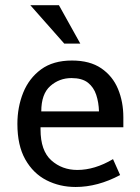

<svg xmlns="http://www.w3.org/2000/svg" viewBox="-20 -726 549 754"><path d="M276.9 8.3Q214.4 8.3 162.4 -18.3Q110.4 -44.9 79.3 -99.9Q48.3 -154.8 48.3 -239.3Q48.3 -305.2 71 -361.8Q93.8 -418.5 141.1 -453.4Q188.5 -488.3 262.7 -488.3Q333 -488.3 377.7 -457.8Q422.4 -427.2 443.4 -376.7Q464.4 -326.2 464.4 -265.6V-226.1H139.2V-217.3Q139.2 -134.3 181.4 -96.4Q223.6 -58.6 283.7 -58.6Q352.1 -58.6 423.8 -101.1L451.7 -38.6Q363.8 8.3 276.9 8.3ZM142.1 -288.6H368.7Q367.7 -323.7 357.9 -353.5Q348.1 -383.3 325.2 -401.4Q302.2 -419.4 260.7 -419.4Q212.9 -419.4 177.5 -388.2Q142.1 -356.9 142.1 -288.6ZM232.4 -554.7 99.1 -705.6H211.4L295.4 -554.7Z"/></svg>

Font: Shanti
Style: Regular
Weight: 400
Designer: Vernon Adams
Foundry: Vernon Adams
Version: Version 1.100; ttfautohint (v1.8.4)